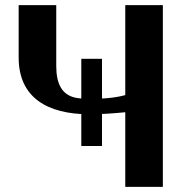

<svg xmlns="http://www.w3.org/2000/svg" viewBox="-20 -731 720 751"><path d="M53 -506C53 -350 164 -284 331 -284C380 -284 428 -288 470 -292V0H617V-711H470V-359C430 -348 380 -344 331 -344C309 -344 290 -346 274 -349C222 -361 200 -403 200 -473V-711H53ZM298 -160H379V-501H298Z"/></svg>

Font: Aerodynamic
Style: Regular
Weight: 500
Designer: Google
Version: Version 2.000980; 2014